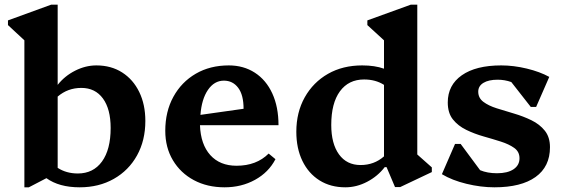

<svg xmlns="http://www.w3.org/2000/svg" viewBox="-20 -785 2404 819"><path d="M84 14V-613L14 -678V-698L198 -765H226V-423Q256 -461 300.5 -483.5Q345 -506 391 -506Q454 -506 501 -476Q548 -446 574 -392.5Q600 -339 600 -269Q600 -186 564.5 -122Q529 -58 465.5 -22Q402 14 320 14Q232 14 178 -25L103 14ZM327 -410Q269 -410 226 -373V-69Q263 -45 312 -45Q378 -45 415 -96Q452 -147 452 -239Q452 -320 419 -365Q386 -410 327 -410Z M938 14Q864 14 807 -16.5Q750 -47 717.5 -101.5Q685 -156 685 -227Q685 -309 719.5 -372Q754 -435 815 -470.5Q876 -506 956 -506Q1019 -506 1067 -475Q1115 -444 1141.5 -386.5Q1168 -329 1168 -251H833Q836 -169 877 -123.5Q918 -78 989 -78Q1074 -78 1126 -130L1155 -106Q1126 -50 1068 -18Q1010 14 938 14ZM935 -441Q894 -441 867 -401.5Q840 -362 835 -295L1019 -321Q1019 -380 996 -410.5Q973 -441 935 -441Z M1453 14Q1390 14 1343 -15.5Q1296 -45 1270 -98.5Q1244 -152 1244 -223Q1244 -306 1280 -370Q1316 -434 1379 -470Q1442 -506 1525 -506Q1579 -506 1618 -492V-613L1547 -678V-698L1732 -765H1760V-126L1822 -71V-51L1687 13H1665L1629 -72H1621Q1591 -33 1546 -9.5Q1501 14 1453 14ZM1393 -252Q1393 -172 1426 -126.5Q1459 -81 1518 -81Q1576 -81 1618 -118V-423Q1582 -446 1533 -446Q1467 -446 1430 -395.5Q1393 -345 1393 -252Z M2089 14Q2031 14 1969.5 -1Q1908 -16 1865 -42L1921 -171H1945L2028 -59Q2059 -46 2100 -46Q2145 -46 2170.5 -63Q2196 -80 2196 -110Q2196 -138 2173.5 -154Q2151 -170 2116.5 -181Q2082 -192 2043 -203Q2004 -214 1969 -231Q1934 -248 1912 -275.5Q1890 -303 1890 -348Q1890 -422 1950 -464Q2010 -506 2118 -506Q2171 -506 2227 -492.5Q2283 -479 2323 -457L2267 -329H2244L2161 -435Q2133 -445 2103 -445Q2064 -445 2042 -431.5Q2020 -418 2020 -394Q2020 -367 2042 -350.5Q2064 -334 2099 -323Q2134 -312 2173 -300.5Q2212 -289 2247 -272Q2282 -255 2304 -227.5Q2326 -200 2326 -157Q2326 -74 2264.5 -30Q2203 14 2089 14Z"/></svg>

Font: Platypi SemiBold
Style: Regular
Weight: 600
Designer: David Sargent
Foundry: Bolt Cutter Type
Version: Version 1.200; ttfautohint (v1.8.4.7-5d5b)